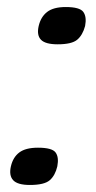

<svg xmlns="http://www.w3.org/2000/svg" viewBox="-20 -509 273 546"><path d="M143 -36Q137 -10 121.5 3.5Q106 17 65 17Q30 17 17.5 3.5Q5 -10 11 -36Q17 -62 35 -75.5Q53 -89 88 -89Q128 -89 138 -75.5Q148 -62 143 -36ZM222 -435Q215 -409 199.5 -396Q184 -383 144 -383Q109 -383 96.5 -396Q84 -409 90 -435Q96 -461 114 -475Q132 -489 167 -489Q207 -489 217 -475Q227 -461 222 -435Z"/></svg>

Font: Glory Thin
Style: Bold Italic
Weight: 700
Italic angle: -12°
Version: Version 1.011